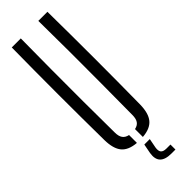

<svg xmlns="http://www.w3.org/2000/svg" viewBox="-320 -811 992 992"><g transform="rotate(-45 176.0 -314.5)"><path d="M46 -123Q44 -292 44 -461.5Q44 -631 46 -800H112Q111 -687.5 110.2 -571.8Q109.5 -456 110 -340.8Q110.5 -225.5 111.5 -113Q111.5 -85.5 122 -70.8Q132.5 -56 154.5 -51.5V6Q97.5 1.5 72.2 -29Q47 -59.5 46 -123ZM198 6V-51.5Q220 -56 230 -70.8Q240 -85.5 240 -113Q241 -225.5 241.5 -340.8Q242 -456 241.8 -571.8Q241.5 -687.5 240 -800H306.5Q308.5 -631 308.5 -461.5Q308.5 -292 306.5 -123Q305.5 -59.5 280.2 -29Q255 1.5 198 6ZM271 171H242Q197 171 178 151.2Q159 131.5 165.5 91L175.5 39H215.5L205.5 91Q202 113.5 210.5 124Q219 134.5 242 134.5H271Z"/></g></svg>

Font: Big Shoulders Stencil Display Thin
Style: Regular
Weight: 400
Version: Version 2.001